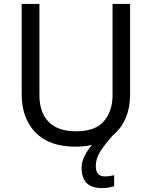

<svg xmlns="http://www.w3.org/2000/svg" viewBox="-20 -734 771 974"><path d="M466 107Q466 136 478 148.5Q490 161 511 161Q528 161 539.5 158.5Q551 156 559 155V211Q545 215 531 217.5Q517 220 497 220Q444 220 419 194Q394 168 394 117Q394 86 410 55.5Q426 25 447 1Q408 10 362 10Q229 10 159.5 -62.5Q90 -135 90 -254V-714H180V-251Q180 -164 226.5 -116Q273 -68 367 -68Q464 -68 507.5 -119.5Q551 -171 551 -252V-714H640V-252Q640 -189 618 -136Q596 -83 552 -47Q508 3 487 37.5Q466 72 466 107Z"/></svg>

Font: Noto Sans Palmyrene
Style: Regular
Weight: 400
Designer: Monotype Design Team
Foundry: Monotype Imaging Inc.
Version: Version 2.001; ttfautohint (v1.8.4.7-5d5b)